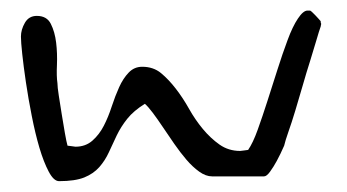

<svg xmlns="http://www.w3.org/2000/svg" viewBox="-20 -334 640 354"><path d="M18.6 -266.6Q18.6 -279.3 25.9 -292Q33.2 -304.7 47.9 -304.7Q66.4 -304.7 73.7 -290Q81.1 -275.4 83.5 -255.4Q85.9 -235.4 85 -214.4Q84 -193.4 85.9 -180.7Q85.9 -173.8 88.4 -157.7Q90.8 -141.6 93.8 -123.5Q96.7 -105.5 99.6 -88.9Q102.5 -72.3 104.5 -65.4Q105.5 -65.4 111.8 -64.5Q118.2 -63.5 119.1 -63.5Q137.7 -63.5 150.4 -74.7Q163.1 -85.9 171.4 -102.1Q179.7 -118.2 186 -137.7Q192.4 -157.2 199.7 -173.3Q207 -189.5 217.3 -200.2Q227.5 -210.9 242.2 -210.9Q262.7 -210.9 276.9 -199.2Q291 -187.5 304.2 -170.4Q317.4 -153.3 328.6 -133.3Q339.8 -113.3 354 -96.2Q368.2 -79.1 384.8 -67.4Q401.4 -55.7 422.9 -55.7Q423.8 -55.7 430.2 -56.6Q436.5 -57.6 437.5 -57.6Q446.3 -70.3 455.1 -94.7Q463.9 -119.1 473.1 -147.9Q482.4 -176.8 491.7 -206.1Q501 -235.4 510.3 -260.3Q519.5 -285.2 529.3 -299.8Q539.1 -314.5 546.9 -314.5Q547.9 -314.5 548.3 -314.5Q548.8 -314.5 550.8 -314.5H551.8Q553.7 -313.5 556.2 -311Q558.6 -308.6 562 -305.2Q565.4 -301.8 567.9 -298.8Q570.3 -295.9 571.3 -294.9V-293Q571.3 -292 571.8 -291Q572.3 -290 572.3 -290Q572.3 -290 571.8 -288.1Q571.3 -286.1 571.3 -285.2Q568.4 -277.3 563.5 -260.3Q558.6 -243.2 551.8 -221.7Q544.9 -200.2 538.1 -176.3Q531.2 -152.3 524.4 -129.9Q517.6 -107.4 511.7 -90.8Q505.9 -74.2 503.9 -65.4Q497.1 -49.8 490.2 -37.1Q484.4 -26.4 478 -17.6Q471.7 -8.8 466.8 -8.8H371.1Q359.4 -8.8 347.2 -17.6Q335 -26.4 323.7 -39.6Q312.5 -52.7 301.3 -68.8Q290 -85 280.3 -99.6Q270.5 -114.3 261.7 -126Q252.9 -137.7 247.1 -142.6Q226.6 -129.9 214.8 -115.2Q203.1 -100.6 195.3 -84.5Q187.5 -68.4 180.7 -53.2Q173.8 -38.1 163.1 -25.9Q152.3 -13.7 135.3 -6.8Q118.2 0 88.9 0Q79.1 0 69.8 -17.6Q60.5 -35.2 52.7 -61.5Q44.9 -87.9 38.6 -120.1Q32.2 -152.3 27.8 -182.1Q23.4 -211.9 21 -234.4Q18.6 -256.8 18.6 -266.6Z"/></svg>

Font: Swanky and Moo Moo
Style: Regular
Weight: 400
Designer: Kimberly Geswein
Foundry: Kimberly Geswein
Version: Version 1.002 2001